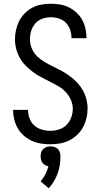

<svg xmlns="http://www.w3.org/2000/svg" viewBox="-20 -763 540 1026"><path d="M249 8Q275 8 300.5 3.5Q326 -1 349.5 -12.5Q373 -24 392 -42Q411 -60 423.5 -83Q436 -106 442 -131.5Q448 -157 448 -183Q448 -208 441.5 -233.5Q435 -259 422.5 -281Q410 -303 392 -322Q374 -341 353.5 -356Q333 -371 310.5 -383.5Q288 -396 265 -407Q242 -418 219.5 -431Q197 -444 178.5 -462Q160 -480 150 -504Q140 -528 140 -554Q140 -577 147 -599Q154 -621 169 -638Q184 -655 206.5 -663Q229 -671 251 -671Q273 -671 295 -664Q317 -657 332 -641.5Q347 -626 354.5 -604.5Q362 -583 362 -561Q362 -560 362 -559.5Q362 -559 362 -559H442Q442 -560 442 -560.5Q442 -561 442 -562Q442 -587 436.5 -611Q431 -635 419 -657Q407 -679 388.5 -696Q370 -713 347.5 -724Q325 -735 300.5 -739Q276 -743 251 -743Q226 -743 201 -738.5Q176 -734 153 -722Q130 -710 112 -691.5Q94 -673 82.5 -650.5Q71 -628 65.5 -603Q60 -578 60 -553Q60 -527 66.5 -502Q73 -477 85.5 -454.5Q98 -432 116 -413.5Q134 -395 154.5 -379.5Q175 -364 197.5 -352Q220 -340 243 -328.5Q266 -317 288.5 -304.5Q311 -292 329 -273.5Q347 -255 358 -231Q369 -207 369 -182Q369 -158 360.5 -135Q352 -112 335.5 -95.5Q319 -79 296 -71.5Q273 -64 249 -64Q226 -64 203.5 -70.5Q181 -77 164 -92Q147 -107 138.5 -129Q130 -151 130 -174Q130 -175 130 -175Q130 -175 130 -176H50Q50 -175 50 -174.5Q50 -174 50 -173Q50 -148 56.5 -123Q63 -98 75.5 -76.5Q88 -55 107.5 -38Q127 -21 150 -10.5Q173 0 198.5 4Q224 8 249 8ZM240 243Q256 226 268 206Q280 186 288 164Q296 142 299.5 119Q303 96 303 73Q303 62 300 51.5Q297 41 289.5 33.5Q282 26 271.5 22.5Q261 19 250 19Q239 19 229 22.5Q219 26 211 33.5Q203 41 200 51.5Q197 62 197 73Q197 82 199.5 91Q202 100 207.5 107.5Q213 115 221 119.5Q229 124 239 125Q239 125 239 125Q239 125 239 125Q233 147 222.5 168Q212 189 197 206Z"/></svg>

Font: Iosevka SS09
Style: Regular
Weight: 400
Monospace: yes
Designer: Belleve Invis
Foundry: Belleve Invis
Version: Version 5.2.1; ttfautohint (v1.8.3)